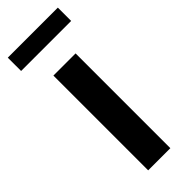

<svg xmlns="http://www.w3.org/2000/svg" viewBox="-238 -739 765 765"><g transform="rotate(-45 144.5 -356.5)"><path d="M82 0V-534H207V0ZM4 -638V-713H286V-638Z"/></g></svg>

Font: MOST Montserrat SemiBold
Style: Regular
Weight: 600
Designer: Julieta Ulanovsky
Foundry: Julieta Ulanovsky
Version: Version 8.000;March 11, 2024;FontCreator 15.0.0.2926 64-bit